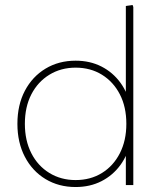

<svg xmlns="http://www.w3.org/2000/svg" viewBox="-20 -744 651 772"><path d="M284 8Q216 8 163 -24Q110 -56 80 -113.5Q50 -171 50 -246Q50 -322 80 -379Q110 -436 163 -468Q216 -500 284 -500Q342 -500 388 -476.5Q434 -453 464.5 -411Q495 -369 507 -311V-181Q495 -123 464.5 -81Q434 -39 388 -15.5Q342 8 284 8ZM284 -20Q344 -20 390 -48.5Q436 -77 462 -128Q488 -179 488 -246Q488 -314 462 -364.5Q436 -415 390 -443.5Q344 -472 284 -472Q225 -472 178.5 -443.5Q132 -415 106 -364.5Q80 -314 80 -246Q80 -179 106 -128Q132 -77 178.5 -48.5Q225 -20 284 -20ZM486 0V-165L500 -246L486 -327V-720L513 -724L516 -716V0Z"/></svg>

Font: Fustat ExtraLight
Style: Regular
Weight: 250
Designer: Mohamed Gaber, Khaled Hosny, Laura Garcia Mut
Foundry: Kief Type Foundry, Alif Type Foundry, Hard Type Foundry
Version: Version 1.007